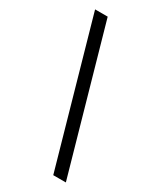

<svg xmlns="http://www.w3.org/2000/svg" viewBox="-229 -869 907 1082"><g transform="rotate(30 224.5 -328.5)"><path d="M52 -792H134L397 135H315Z"/></g></svg>

Font: utamil25
Style: Book
Weight: 400
Designer: Jelle Bosma - Monotype Design Team
Foundry: Monotype Imaging Inc.
Version: Version 2.003